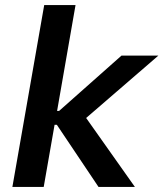

<svg xmlns="http://www.w3.org/2000/svg" viewBox="-20 -740 647 760"><path d="M153 0 196 -246H205L370 0H514L321 -273L607 -520H461L214 -301H206L279 -720H155L29 0Z"/></svg>

Font: Fixel Display 20240404 SemiBold
Style: Italic
Weight: 600
Italic angle: -10°
Designer: AlfaBravo + MacPaw
Foundry: Kyrylo Tkachov, Marchela Mozhyna, Serhii Makarenko, Maria Weinstein, Zakhar Kryvoshyya
Version: Version 1.211;Glyphs 3.2 (3225)